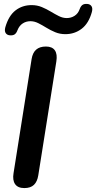

<svg xmlns="http://www.w3.org/2000/svg" viewBox="-20 -950 490 978"><path d="M104 8Q71 8 57 -12Q43 -32 49 -68L141 -649Q146 -681 164 -697Q182 -713 214 -713Q246 -713 259.5 -693.5Q273 -674 267 -637L175 -57Q170 -25 153 -8.5Q136 8 104 8ZM31 -770Q16 -771 9 -781.5Q2 -792 7 -811Q24 -870 59 -897Q94 -924 141 -924Q169 -924 193 -914Q217 -904 238.5 -891Q260 -878 280 -868Q300 -858 320 -858Q342 -858 360 -869.5Q378 -881 386 -904Q391 -918 399.5 -924.5Q408 -931 424 -930Q439 -929 446 -918.5Q453 -908 448 -889Q432 -831 396 -803.5Q360 -776 313 -776Q285 -776 261 -786Q237 -796 216 -809Q195 -822 175 -832Q155 -842 135 -842Q113 -842 95.5 -830.5Q78 -819 69 -796Q64 -782 55.5 -775.5Q47 -769 31 -770Z"/></svg>

Font: Nunito ExtraLight
Style: Bold Italic
Weight: 700
Italic angle: -9°
Version: Version 3.602